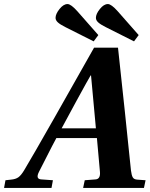

<svg xmlns="http://www.w3.org/2000/svg" viewBox="-44 -927 738 947"><path d="M230 -839Q230 -858 249.5 -882.5Q269 -907 289 -907Q306 -907 338 -871L441 -754L418 -723L279 -793Q253 -806 241.5 -816.5Q230 -827 230 -839ZM429 -839Q429 -858 448.5 -882.5Q468 -907 488 -907Q505 -907 537 -871L640 -754L617 -723L478 -793Q452 -806 440.5 -816.5Q429 -827 429 -839ZM-24 0 -17 -38 10 -41Q33 -43 46.5 -52.5Q60 -62 75 -87Q113 -150 226 -349L420 -692H538L572 -375Q576 -338 587 -230Q598 -122 602 -86Q605 -62 611 -52Q617 -42 633 -41L674 -38L666 0H366L374 -38L426 -42Q452 -43 449 -79L434 -246H234Q216 -213 187 -155.5Q158 -98 148 -79Q130 -43 161 -42L217 -38L210 0ZM260 -294H429L405 -555H403Q392 -537 333 -429Q274 -321 260 -294Z"/></svg>

Font: Heuristica
Style: Bold Italic
Weight: 700
Italic angle: -13°
Version: Version 1.0.2